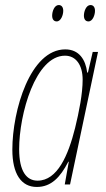

<svg xmlns="http://www.w3.org/2000/svg" viewBox="-20 -732 419 762"><path d="M331 -647C348 -647 357 -673 357 -689C357 -704 350 -712 339 -712C322 -712 313 -687 313 -670C313 -655 320 -647 331 -647ZM205 -647C222 -647 231 -673 231 -689C231 -704 224 -712 213 -712C196 -712 187 -687 187 -670C187 -655 194 -647 205 -647ZM126 10C183 10 219 -28 251 -90H253L237 0H258L369 -526H348L329 -444H326C320 -495 294 -536 239 -536C100 -536 29 -294 29 -138C29 -42 64 10 126 10ZM129 -15C86 -15 56 -51 56 -140C56 -280 121 -511 238 -511C282 -511 308 -473 308 -416C308 -360 294 -289 278 -224C251 -116 208 -15 129 -15Z"/></svg>

Font: Noto Sans ExtraCondensed Thin
Style: Italic
Weight: 100
Width: 2
Italic angle: -12°
Designer: Monotype Design Team
Foundry: Monotype Imaging Inc.
Version: Version 2.013